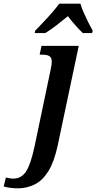

<svg xmlns="http://www.w3.org/2000/svg" viewBox="-154 -786 525 1046"><path d="M-53 240Q-77 240 -96.5 237.5Q-116 235 -134 230L-122 181Q-115 183 -103 185Q-91 187 -81 187Q-37 187 -11.5 147.5Q14 108 35 8L122 -407Q128 -436 128 -448Q128 -472 115.5 -480Q103 -488 77 -488H62L72 -536H275L160 8Q141 96 109.5 146.5Q78 197 36.5 218Q-5 239 -53 240ZM38 -619Q56 -638 80.5 -663.5Q105 -689 128.5 -716Q152 -743 169 -766H284Q290 -745 302 -717.5Q314 -690 327 -664Q340 -638 351 -619L348 -606H297Q279 -623 255.5 -649.5Q232 -676 216 -698Q187 -674 154 -648.5Q121 -623 93 -606H35Z"/></svg>

Font: Noto Serif SemiCondensed SemiBold
Style: Italic
Weight: 600
Width: 4
Italic angle: -12°
Designer: Monotype Design Team
Foundry: Monotype Imaging Inc.
Version: Version 2.014; ttfautohint (v1.8.4.7-5d5b)